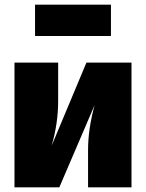

<svg xmlns="http://www.w3.org/2000/svg" viewBox="-20 -802 625 822"><path d="M543 0H357V-160Q357 -249 385 -352L234 0H42V-534H229V-370Q229 -274 201 -178L350 -534H543ZM455 -648H130V-782H455Z"/></svg>

Font: Trujillo Black
Style: Regular
Weight: 900
Designer: Fira Sans original fonts by bBox Type GmbH, Carrois Corporate GbR, & Edenspiekermann AG / Changes by Cristiano Sobral
Foundry: Fira Sans original fonts by bBox Type GmbH, Carrois Corporate GbR, & Edenspiekermann AG / Changes by Cristiano Sobral
Version: Version 4.301;July 28, 2020;FontCreator 13.0.0.2655 64-bit